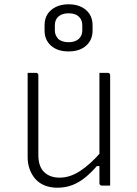

<svg xmlns="http://www.w3.org/2000/svg" viewBox="-20 -866 640 896"><path d="M148 -526Q152 -526 154 -524.5Q156 -523 157.5 -521Q159 -519 159 -515Q159 -469 159 -422.5Q159 -376 159 -329.5Q159 -283 159 -236.5Q159 -190 159 -143Q159 -89 186 -63Q213 -37 258 -37Q282 -37 305.5 -44.5Q329 -52 353 -67.5Q377 -83 403 -106.5Q429 -130 457 -163V-91H432Q406 -61 378 -38Q350 -15 318 -2.5Q286 10 248 10Q214 10 187.5 -1Q161 -12 144 -32Q127 -52 118 -77.5Q109 -103 109 -133Q109 -178 109 -222.5Q109 -267 109 -312Q109 -357 109 -401Q109 -433 109 -464Q109 -495 109 -526Q119 -526 128.5 -526Q138 -526 148 -526ZM483 -526Q487 -526 489 -524.5Q491 -523 492.5 -521Q494 -519 494 -515Q494 -446 494 -377Q494 -308 494 -238.5Q494 -169 494 -100Q494 -76 494 -56.5Q494 -37 494 -22.5Q494 -8 494 0Q488 0 481.5 0Q475 0 468.5 0Q462 0 455 0Q452 0 449.5 -1.5Q447 -3 445.5 -5Q444 -7 444 -11Q444 -97 444 -183Q444 -269 444 -355Q444 -441 444 -526Q451 -526 457.5 -526Q464 -526 470.5 -526Q477 -526 483 -526ZM300 -846Q335 -846 360 -833.5Q385 -821 398.5 -799.5Q412 -778 412 -749V-723Q412 -680 382 -653Q352 -626 300 -626Q248 -626 218 -653Q188 -680 188 -723V-749Q188 -778 201.5 -799.5Q215 -821 240.5 -833.5Q266 -846 300 -846ZM300 -804Q270 -804 253 -789Q236 -774 236 -748V-724Q236 -711 240.5 -701.5Q245 -692 252 -684Q260 -677 272.5 -673Q285 -669 300 -669Q330 -669 347 -684Q364 -699 364 -724V-748Q364 -760 360.5 -769.5Q357 -779 350 -786Q342 -795 329.5 -799.5Q317 -804 300 -804Z"/></svg>

Font: Recursive Monospace Light
Style: Regular
Weight: 300
Version: Version 1.047